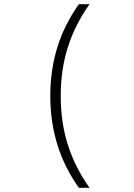

<svg xmlns="http://www.w3.org/2000/svg" viewBox="-20 -790 640 920"><path d="M358 110Q289 13 255 -96.5Q221 -206 221 -330Q221 -455 255 -564Q289 -673 358 -770H409Q339 -671 305 -563.5Q271 -456 271 -330Q271 -204 305 -96.5Q339 11 409 110Z"/></svg>

Font: M PLUS Code Latin Expanded Light
Style: Regular
Weight: 300
Width: 7
Designer: Coji Morishita
Foundry: UNDERFOREST DESIGN
Version: Version 1.002; ttfautohint (v1.8.3)